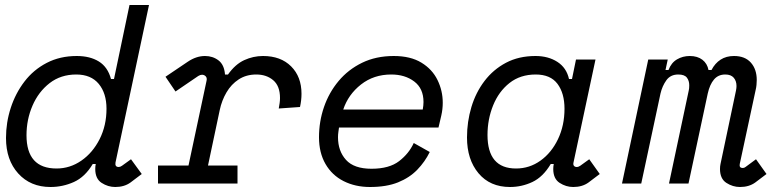

<svg xmlns="http://www.w3.org/2000/svg" viewBox="-20 -734 3100 768"><path d="M182 14Q102 14 53 -40Q4 -94 4 -182Q4 -244 23 -302.5Q42 -361 78 -408Q114 -455 167 -482.5Q220 -510 287 -510Q340 -510 375.5 -488Q411 -466 424 -418H436L498 -714H576L442 -84Q439 -66 455 -66Q461 -66 468 -71L504 -97L547 -38L502 -4Q477 14 441 14Q412 14 386.5 -2.5Q361 -19 361 -58Q361 -63 361.5 -68.5Q362 -74 363 -78H351Q320 -26 275.5 -6Q231 14 182 14ZM206 -60Q260 -60 305.5 -91.5Q351 -123 378.5 -177.5Q406 -232 406 -299Q406 -361 375 -398.5Q344 -436 285 -436Q223 -436 178.5 -401.5Q134 -367 110 -311.5Q86 -256 86 -193Q86 -60 206 -60Z M612 0V-72H734L806 -410Q809 -422 803 -428.5Q797 -435 788 -435Q781 -435 773 -430L682 -368L642 -427L731 -487Q765 -510 800 -510Q831 -510 854 -492.5Q877 -475 880 -436H892Q921 -477 957 -493.5Q993 -510 1032 -510Q1103 -510 1144.5 -468.5Q1186 -427 1186 -359Q1186 -333 1180 -306L1095 -300Q1097 -311 1098.5 -321.5Q1100 -332 1100 -342Q1100 -390 1073 -413Q1046 -436 1005 -436Q965 -436 935 -416.5Q905 -397 886 -364.5Q867 -332 859 -294L812 -72H930V0Z M1460 14Q1401 14 1354.5 -9.5Q1308 -33 1282 -78Q1256 -123 1256 -185Q1256 -248 1276 -306Q1296 -364 1334.5 -410Q1373 -456 1428.5 -483Q1484 -510 1555 -510Q1622 -510 1665.5 -483.5Q1709 -457 1730 -414Q1751 -371 1751 -323Q1751 -297 1745 -271L1734 -224H1336Q1335 -216 1333.5 -206Q1332 -196 1332 -185Q1332 -130 1364 -94.5Q1396 -59 1466 -59Q1537 -59 1576.5 -89.5Q1616 -120 1635 -162L1699 -126Q1680 -87 1649 -55Q1618 -23 1572 -4.5Q1526 14 1460 14ZM1353 -296H1671Q1674 -313 1674 -326Q1674 -380 1637 -408Q1600 -436 1545 -436Q1475 -436 1424 -396Q1373 -356 1353 -296Z M2020 14Q1940 14 1894 -41Q1848 -96 1848 -184Q1848 -247 1865.5 -305.5Q1883 -364 1918 -410Q1953 -456 2004 -483Q2055 -510 2122 -510Q2173 -510 2209.5 -486.5Q2246 -463 2256 -418H2268L2284 -496H2362L2274 -84Q2272 -75 2276 -70.5Q2280 -66 2287 -66Q2294 -66 2301 -71L2337 -97L2379 -38L2334 -4Q2309 14 2273 14Q2244 14 2218.5 -2.5Q2193 -19 2193 -58Q2193 -63 2193.5 -68Q2194 -73 2195 -78H2183Q2152 -26 2109.5 -6Q2067 14 2020 14ZM2044 -60Q2098 -60 2142 -91.5Q2186 -123 2212 -177.5Q2238 -232 2238 -299Q2238 -361 2210 -398.5Q2182 -436 2123 -436Q2061 -436 2018 -402Q1975 -368 1952.5 -312.5Q1930 -257 1930 -194Q1930 -60 2044 -60Z M2940 14Q2911 14 2885.5 -2.5Q2860 -19 2860 -58Q2860 -63 2860.5 -68.5Q2861 -74 2862 -78L2924 -372Q2925 -377 2925.5 -381.5Q2926 -386 2926 -390Q2926 -410 2915 -423Q2904 -436 2881 -436Q2853 -436 2836 -416Q2819 -396 2811 -360L2734 0H2656L2735 -372Q2736 -376 2736.5 -381Q2737 -386 2737 -393Q2737 -411 2727.5 -423.5Q2718 -436 2693 -436Q2662 -436 2645.5 -413Q2629 -390 2622 -360L2545 0H2468L2573 -496H2651L2642 -454H2654Q2665 -483 2688 -496.5Q2711 -510 2739 -510Q2770 -510 2789.5 -495Q2809 -480 2814 -454H2826Q2840 -481 2862.5 -495.5Q2885 -510 2916 -510Q2960 -510 2983.5 -483.5Q3007 -457 3007 -414Q3007 -405 3006 -394.5Q3005 -384 3003 -376L2939 -78Q2936 -62 2951 -62Q2957 -62 2962 -66L3004 -97L3046 -38L3001 -4Q2976 14 2940 14Z"/></svg>

Font: Space Mono
Style: Italic
Weight: 400
Italic angle: -12°
Monospace: yes
Designer: Colophon Foundry + Benjamin Critton
Foundry: Colophon Foundry & Benjamin Critton
Version: Version 1.003; ttfautohint (v1.8.4.7-5d5b)